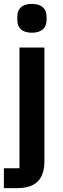

<svg xmlns="http://www.w3.org/2000/svg" viewBox="-26 -766 322 986"><path d="M74 -522H202V63C202 151 160 200 64 200H-6V98H74ZM138 -598C85 -598 63 -625 63 -662V-682C63 -719 85 -746 138 -746C190 -746 213 -719 213 -682V-662C213 -625 190 -598 138 -598Z"/></svg>

Font: Plexus Sans SemiBold
Style: Regular
Weight: 600
Version: Version 2.001;PS 002.001;hotconv 1.0.70;makeotf.lib2.5.58329